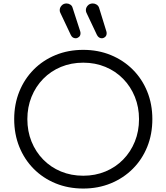

<svg xmlns="http://www.w3.org/2000/svg" viewBox="-20 -1079 961 1109"><path d="M461 10Q374 10 301 -20Q228 -50 174.5 -104Q121 -158 91.5 -231Q62 -304 62 -391Q62 -477 91.5 -550Q121 -623 174.5 -677Q228 -731 301 -761Q374 -791 461 -791Q547 -791 620 -761Q693 -731 747 -677Q801 -623 830.5 -550Q860 -477 860 -391Q860 -304 830.5 -231Q801 -158 747 -104Q693 -50 620 -20Q547 10 461 10ZM461 -64Q530 -64 589 -88.5Q648 -113 691.5 -157.5Q735 -202 759 -261.5Q783 -321 783 -391Q783 -460 759 -519.5Q735 -579 691.5 -623.5Q648 -668 589 -692.5Q530 -717 461 -717Q391 -717 332 -692.5Q273 -668 229.5 -623.5Q186 -579 162 -519.5Q138 -460 138 -391Q138 -321 162 -261.5Q186 -202 229.5 -157.5Q273 -113 332 -88.5Q391 -64 461 -64ZM568 -858Q550 -858 540 -877L479 -1006Q476 -1013 476 -1021Q476 -1035 487 -1047Q498 -1059 516 -1059Q528 -1059 538 -1052.5Q548 -1046 552 -1035L594 -899Q596 -894 596 -887Q596 -873 587 -865.5Q578 -858 568 -858ZM417 -858Q398 -858 389 -877L328 -1006Q326 -1010 325.5 -1013.5Q325 -1017 325 -1021Q325 -1035 336 -1047Q347 -1059 364 -1059Q376 -1059 386 -1052.5Q396 -1046 399 -1035L443 -899Q444 -896 444.5 -893Q445 -890 445 -887Q445 -873 436 -865.5Q427 -858 417 -858Z"/></svg>

Font: Comfortaa
Style: Regular
Weight: 400
Designer: Johan Aakerlund
Foundry: Johan Aakerlund
Version: Version 3.104; ttfautohint (v1.8.1.43-b0c9)